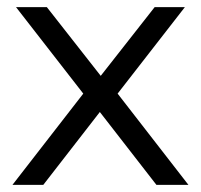

<svg xmlns="http://www.w3.org/2000/svg" viewBox="-20 -520 565 540"><path d="M15 0 214.2 -256.7 25 -500H111.7L263.3 -306.7L415 -500H500L310.8 -256.7L510 0H420L260.8 -205L101.7 0Z"/></svg>

Font: Funnel Display Light Light
Style: Regular
Weight: 300
Version: Version 1.000